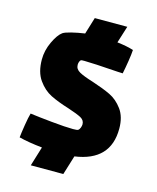

<svg xmlns="http://www.w3.org/2000/svg" viewBox="-113 -728 741 907"><g transform="rotate(15 257.5 -275.0)"><path d="M313 6 284 100H125L154 5Q86 -2 40 -14Q42 -35 48.5 -75.5Q55 -116 61 -136Q96 -131 166.5 -124Q237 -117 273 -117Q294 -117 298 -120Q304 -124 307.5 -133.5Q311 -143 311 -150Q311 -170 292 -180.5Q273 -191 227 -206Q172 -223 136 -241Q100 -259 73 -297Q46 -335 46 -397Q46 -441 66 -483.5Q86 -526 107 -541Q117 -548 147 -555.5Q177 -563 212 -568L237 -650H396L370 -567Q420 -561 450 -551Q449 -531 443.5 -496Q438 -461 432 -432L409 -433Q279 -442 243 -442Q228 -442 226 -441Q222 -439 219 -432Q216 -425 216 -416Q216 -395 237.5 -383Q259 -371 305 -357Q360 -339 395.5 -322Q431 -305 457.5 -269Q484 -233 484 -175Q484 -18 313 6Z"/></g></svg>

Font: Lalezar
Style: Regular
Weight: 400
Designer: Borna Izadpanah
Foundry: Borna Izadpanah
Version: Version 1.004